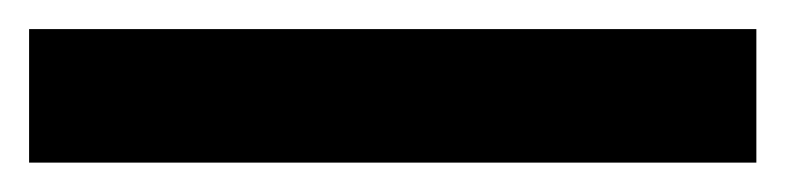

<svg xmlns="http://www.w3.org/2000/svg" viewBox="-20 0 540 132"><path d="M500 20V111.8H0V20Z"/></svg>

Font: Stilu Bold
Style: Regular
Weight: 700
Designer: Genilson Lima Santos
Foundry: Genilson Lima Santos
Version: Version 1.200;PS 001.200;hotconv 1.0.88;makeotf.lib2.5.64775